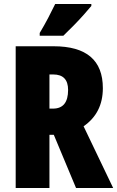

<svg xmlns="http://www.w3.org/2000/svg" viewBox="-20 -947 590 967"><path d="M250 -714Q498 -714 498 -503Q498 -378 401 -311L550 0H363L251 -268H229V0H59V-714ZM248 -572H229V-400H247Q323 -400 323 -494Q323 -572 248 -572ZM440 -917Q426 -900 402.5 -873.5Q379 -847 351.5 -819Q324 -791 299 -767H180V-781Q204 -821 223 -857.5Q242 -894 258 -927H440Z"/></svg>

Font: Noto Sans Malayalam ExtraCondensed Black
Style: Regular
Weight: 900
Width: 2
Designer: Jelle Bosma - Monotype Design Team
Foundry: Monotype Imaging Inc.
Version: Version 2.104; ttfautohint (v1.8.4.7-5d5b)